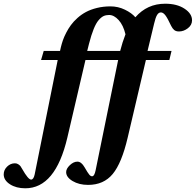

<svg xmlns="http://www.w3.org/2000/svg" viewBox="-114 -762 1044 1024"><path d="M351.1 -490.2H526.9Q538.6 -536.6 555.2 -579.1Q543.5 -627.9 518.8 -655Q494.1 -682.1 467.8 -682.1Q451.2 -682.1 438.5 -676.3Q425.8 -670.4 412.1 -654.5Q398.4 -638.7 385.7 -607.4Q373 -576.2 360.8 -528.8ZM-94.2 168Q-94.2 144.5 -76.2 126.7Q-58.1 108.9 -34.2 108.9Q-23.9 108.9 -15.9 114.5Q-7.8 120.1 -4.6 124.5Q-1.5 128.9 4.9 140.1Q36.6 195.8 51.8 195.8Q64.9 195.8 70.8 168.9L193.8 -441.9H105L119.1 -490.2H206.1L210.9 -511.2Q215.3 -529.3 221.4 -547.1Q227.5 -564.9 238.8 -586.9Q250 -608.9 264.2 -628.2Q278.3 -647.5 299.3 -666.3Q320.3 -685.1 345 -698.2Q369.6 -711.4 403.3 -719.7Q437 -728 475.1 -728Q516.1 -728 552.5 -710.2Q588.9 -692.4 607.9 -669.9Q670.9 -742.2 767.1 -742.2Q829.6 -742.2 869.9 -715.8Q910.2 -689.5 910.2 -653.8Q910.2 -628.4 887.9 -611.3Q865.7 -594.2 840.8 -594.2Q824.2 -594.2 814.9 -602.1Q805.7 -609.9 798.8 -624Q779.3 -666 767.6 -680.9Q755.9 -695.8 744.1 -695.8Q731.9 -695.8 723.6 -681.9Q715.3 -668 708 -636.2L672.9 -490.2H800.8L789.1 -441.9H664.1L566.9 -27.8Q535.2 107.9 487.1 166Q439 224.1 356 224.1Q307.6 224.1 273.2 203.6Q238.8 183.1 238.8 155.8Q238.8 137.7 258.5 118.9Q278.3 100.1 298.8 100.1Q319.8 100.1 336.9 129.9Q354.5 160.6 362.1 169.4Q369.6 178.2 377 178.2Q389.6 178.2 396 146L516.1 -441.9H341.8L245.1 -27.8Q181.6 242.2 21 242.2Q-27.8 242.2 -61 220.7Q-94.2 199.2 -94.2 168Z"/></svg>

Font: Linguistics Pro
Style: Bold Italic
Weight: 700
Italic angle: -12°
Designer: Stefan Peev, Context Ltd
Foundry: Stefan Peev, Context Ltd
Version: Version 001.000